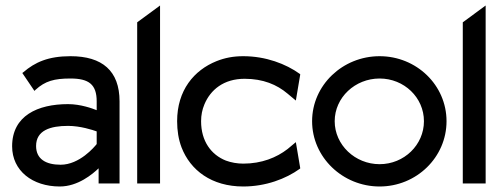

<svg xmlns="http://www.w3.org/2000/svg" viewBox="-20 -666 1818 697"><path d="M24 -135C24 -46 98 11 197 11C263 11 316 -34 338 -55V0H414V-298C414 -409 351 -462 236 -462C155 -462 107 -440 65 -404L61 -401L105 -336L109 -340C144 -372 177 -381 236 -381C303 -381 331 -359 331 -298V-266C316 -272 273 -288 227 -288C117 -288 24 -246 24 -135ZM111 -136C111 -193 163 -209 227 -209C272 -209 317 -194 331 -189V-143C323 -133 269 -68 200 -68C146 -68 111 -89 111 -136Z M478 0H561V-646L478 -585Z M623 -226C623 -192 628 -160 639 -131C671 -48 748 11 863 11C945 11 1018 -17 1068 -53L1070 -55L1054 -150L1024 -125C984 -94 930 -72 863 -72C841 -72 819 -76 800 -83C747 -104 710 -153 710 -226C710 -248 714 -268 722 -287C744 -340 792 -380 868 -380C935 -380 985 -359 1024 -326L1054 -301L1070 -396L1068 -398C1018 -434 945 -462 863 -462C827 -462 796 -456 766 -444C684 -411 623 -338 623 -226Z M1113 -226C1113 -95 1224 11 1358 11C1492 11 1601 -95 1601 -226C1601 -357 1492 -462 1358 -462C1224 -462 1113 -357 1113 -226ZM1195 -226C1195 -312 1269 -381 1358 -381C1447 -381 1519 -312 1519 -226C1519 -140 1447 -70 1358 -70C1269 -70 1195 -140 1195 -226Z M1660 0H1743V-646L1660 -585Z"/></svg>

Font: Charger Sport
Style: SeBd
Weight: 600
Designer: Jasper
Foundry: Cannot Into Space Fonts
Version: Version 1.1